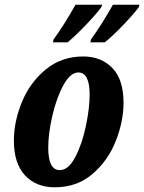

<svg xmlns="http://www.w3.org/2000/svg" viewBox="-20 -786 613 816"><path d="M39 -188Q39 -269 73 -352Q107 -435 174 -490.5Q241 -546 334 -546Q410 -546 457.5 -497Q505 -448 505 -349Q505 -270 472 -186.5Q439 -103 373 -46.5Q307 10 213 10Q133 10 86 -41Q39 -92 39 -188ZM361 -383Q361 -478 313 -478Q279 -478 249.5 -424Q220 -370 202.5 -294Q185 -218 185 -158Q185 -63 234 -63Q271 -63 300 -118.5Q329 -174 345 -250.5Q361 -327 361 -383ZM208 -619Q250 -676 301 -766H414L411 -756Q391 -728 345 -680Q299 -632 267 -606H205ZM367 -619Q409 -676 460 -766H573L570 -756Q550 -728 504 -680Q458 -632 425 -606H364Z"/></svg>

Font: Noto Serif CondExtraBold
Style: Italic
Weight: 800
Width: 3
Italic angle: -12°
Designer: Monotype Design Team
Foundry: Monotype Imaging Inc.
Version: Version 1.001